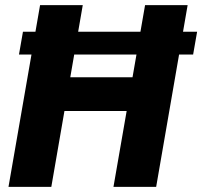

<svg xmlns="http://www.w3.org/2000/svg" viewBox="-20 -731 791 751"><path d="M751 -606.9 735.4 -517.6H54.2L69.8 -606.9ZM553.2 -428.7 530.3 -296.9H175.3L198.7 -428.7ZM303.7 -710.9 180.7 0H13.2L136.7 -710.9ZM713.9 -710.9 590.8 0H423.8L547.4 -710.9Z"/></svg>

Font: Roboto Black
Style: Italic
Weight: 900
Italic angle: -12°
Designer: Christian Robertson
Foundry: Google
Version: Version 3.0; 2020